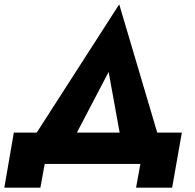

<svg xmlns="http://www.w3.org/2000/svg" viewBox="-29 -759 905 889"><path d="M621 0 601 110H768L813 -145H699L523 -739L141 -145H35L-9 110H158L178 0ZM474 -426 525 -145H327Z"/></svg>

Font: Jost
Style: Bold Italic
Weight: 700
Italic angle: -5°
Version: Version 3.710